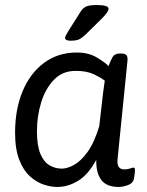

<svg xmlns="http://www.w3.org/2000/svg" viewBox="-20 -738 585 764"><path d="M260 -576Q239 -576 239 -588Q239 -594 253 -616L301 -692Q309 -705 321.5 -711.5Q334 -718 366 -718Q412 -718 412 -703Q412 -690 381 -660L320 -600Q306 -587 295 -581.5Q284 -576 260 -576ZM207 6Q183 6 154 -3.5Q125 -13 99 -36.5Q73 -60 56.5 -102.5Q40 -145 40 -210Q40 -303 70 -375Q100 -447 155.5 -488Q211 -529 285 -529Q332 -529 364 -510Q396 -491 412 -475Q420 -497 428 -511Q436 -525 457 -525H463Q478 -525 483.5 -518Q489 -511 487 -494L448 -107Q443 -64 474 -64Q488 -64 497.5 -67.5Q507 -71 511 -71Q517 -71 517 -63Q517 -62 516.5 -53Q516 -44 513 -27Q509 -8 488 -1Q467 6 453 6Q404 6 383 -22Q362 -50 363 -102Q332 -44 291.5 -19Q251 6 207 6ZM226 -67Q248 -67 275 -82Q302 -97 328.5 -133.5Q355 -170 375 -236L390 -367Q392 -381 393.5 -393Q395 -405 397 -417Q383 -428 354.5 -442Q326 -456 281 -456Q229 -456 195 -421Q161 -386 144 -331Q127 -276 127 -216Q127 -159 140.5 -126.5Q154 -94 176.5 -80.5Q199 -67 226 -67Z"/></svg>

Font: Asap
Style: Italic
Weight: 400
Italic angle: -6°
Designer: Pablo Cosgaya
Foundry: Omnibus-Type
Version: Version 3.001; ttfautohint (v1.8.3)